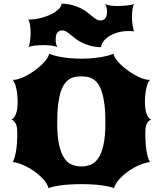

<svg xmlns="http://www.w3.org/2000/svg" viewBox="-20 -1001 873 1031"><path d="M47.9 -130.9Q57.1 -143.6 64.9 -182.9Q72.8 -222.2 72.8 -290Q72.8 -320.8 64.5 -337.2Q56.2 -353.5 40.5 -358.9Q49.3 -361.3 55.7 -370.1Q62 -378.9 66.4 -391.6Q70.8 -404.3 72.8 -419.7Q74.7 -435.1 74.7 -451.2Q74.7 -493.2 67.6 -525.6Q60.5 -558.1 47.9 -572.3H51.8Q68.4 -572.3 88.6 -579.6Q108.9 -586.9 129.9 -598.9Q150.9 -610.8 170.9 -625.7Q190.9 -640.6 206.8 -656.2Q222.7 -671.9 232.7 -686.8Q242.7 -701.7 243.7 -712.9Q251.5 -708.5 267.8 -703.9Q284.2 -699.2 306.9 -695.1Q329.6 -690.9 357.7 -688.5Q385.7 -686 416.5 -686Q447.3 -686 475.3 -688.5Q503.4 -690.9 526.1 -695.1Q548.8 -699.2 565.2 -703.9Q581.5 -708.5 589.4 -712.9Q590.3 -701.7 600.3 -686.8Q610.4 -671.9 626.2 -656.2Q642.1 -640.6 662.1 -625.7Q682.1 -610.8 703.1 -598.9Q724.1 -586.9 744.4 -579.6Q764.6 -572.3 781.2 -572.3H785.2Q772.5 -558.1 765.4 -525.6Q758.3 -493.2 758.3 -451.2Q758.3 -435.1 760.3 -419.7Q762.2 -404.3 766.6 -391.6Q771 -378.9 777.3 -370.1Q783.7 -361.3 792.5 -358.9Q776.9 -353.5 768.6 -337.2Q760.3 -320.8 760.3 -290Q760.3 -222.2 768.1 -182.9Q775.9 -143.6 785.2 -130.9Q758.8 -127.9 727.5 -114.3Q696.3 -100.6 668.2 -80.6Q640.1 -60.5 619.1 -36.9Q598.1 -13.2 592.3 9.8Q584.5 5.4 567.6 1.5Q550.8 -2.4 527.6 -5.6Q504.4 -8.8 475.8 -10.5Q447.3 -12.2 416.5 -12.2Q385.7 -12.2 357.2 -10.5Q328.6 -8.8 305.4 -5.6Q282.2 -2.4 265.4 1.5Q248.5 5.4 240.7 9.8Q234.9 -13.2 213.9 -36.9Q192.9 -60.5 164.8 -80.6Q136.7 -100.6 105.5 -114.3Q74.2 -127.9 47.9 -130.9ZM416.5 -107.4Q443.8 -107.4 467.5 -116.9Q491.2 -126.5 508.5 -152.6Q525.9 -178.7 535.9 -224.4Q545.9 -270 545.9 -342.8Q545.9 -399.9 540.8 -440.4Q535.6 -481 526.6 -508.5Q517.6 -536.1 505.1 -552.5Q492.7 -568.8 478.3 -577.4Q463.9 -585.9 448.2 -588.4Q432.6 -590.8 416.5 -590.8Q400.4 -590.8 384.8 -588.4Q369.1 -585.9 354.7 -577.4Q340.3 -568.8 327.9 -552.5Q315.4 -536.1 306.4 -508.5Q297.4 -481 292.2 -440.4Q287.1 -399.9 287.1 -342.8Q287.1 -270 297.1 -224.4Q307.1 -178.7 324.5 -152.6Q341.8 -126.5 365.5 -116.9Q389.2 -107.4 416.5 -107.4ZM132.3 -747.6Q135.7 -752.4 137.9 -761.5Q140.1 -770.5 141.6 -781.7Q143.1 -793 143.8 -805.2Q144.5 -817.4 144.5 -828.6Q144.5 -837.9 143.3 -849.1Q142.1 -860.4 140.4 -870.6Q138.7 -880.9 136.2 -887.9Q133.8 -895 130.9 -896Q165.5 -896 198 -904.1Q230.5 -912.1 255.4 -924.8Q280.3 -937.5 295.2 -952.4Q310.1 -967.3 310.1 -981.4Q343.8 -980.5 369.1 -973.4Q394.5 -966.3 414.3 -956.3Q434.1 -946.3 448.7 -934.8Q463.4 -923.3 475.1 -913.6Q486.8 -903.8 497.1 -897.5Q507.3 -891.1 517.6 -891.1Q529.8 -891.1 537.1 -895.5Q544.4 -899.9 548.3 -906.7Q552.2 -913.6 553.5 -922.4Q554.7 -931.2 554.7 -939.9Q554.7 -951.7 551.8 -962.6Q548.8 -973.6 543.9 -981.4Q547.4 -977.5 555.2 -975.1Q563 -972.7 572.8 -971.2Q582.5 -969.7 593.5 -969.2Q604.5 -968.8 614.3 -968.8Q626.5 -968.8 640.6 -969.7Q654.8 -970.7 667.5 -972.2Q680.2 -973.6 689.5 -975.8Q698.7 -978 701.2 -980.5Q697.8 -976.1 695.3 -968.5Q692.9 -960.9 691.4 -950.9Q689.9 -940.9 689.2 -929.7Q688.5 -918.5 688.5 -906.7Q688.5 -897.5 689.7 -885.3Q690.9 -873 692.6 -861.6Q694.3 -850.1 696.8 -842Q699.2 -834 702.1 -833Q687.5 -834.5 673.3 -834.5Q637.2 -834.5 609.1 -825.7Q581.1 -816.9 562 -803.7Q543 -790.5 533 -775.4Q522.9 -760.3 522.9 -747.6Q489.3 -748.5 463.9 -755.6Q438.5 -762.7 418.7 -772.7Q398.9 -782.7 384.3 -794.2Q369.6 -805.7 357.9 -815.4Q346.2 -825.2 335.9 -831.5Q325.7 -837.9 315.4 -837.9Q303.2 -837.9 296.1 -833.3Q289.1 -828.6 285.2 -821.5Q281.2 -814.5 280 -805.4Q278.8 -796.4 278.8 -787.6Q278.8 -775.9 281.5 -764.9Q284.2 -753.9 289.1 -746.1Q285.6 -749.5 277.1 -752Q268.6 -754.4 257.8 -755.9Q247.1 -757.3 235.4 -758.1Q223.6 -758.8 213.9 -758.8Q202.1 -758.8 189.2 -758.1Q176.3 -757.3 164.8 -755.9Q153.3 -754.4 144.5 -752.2Q135.7 -750 132.3 -747.6Z"/></svg>

Font: Arbutus
Style: Regular
Weight: 400
Designer: Karolina Lach
Foundry: Sorkin Type Co.
Version: Version 1.003